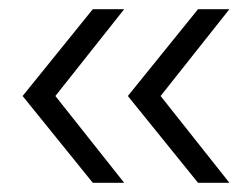

<svg xmlns="http://www.w3.org/2000/svg" viewBox="-20 -477 546 416"><path d="M29 -269 181 -457H249L100 -269L249 -81H181ZM409 -457H477L328 -269L477 -81H409L257 -269Z"/></svg>

Font: Evergrow Sans
Style: Light
Weight: 300
Foundry: 10Web
Version: Version 1.000